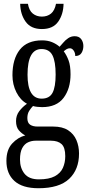

<svg xmlns="http://www.w3.org/2000/svg" viewBox="-20 -760 470 1018"><path d="M184 238Q99 238 56.5 199.5Q14 161 14 93Q14 34 44.5 1Q75 -32 114 -42Q96 -51 80.5 -68.5Q65 -86 65 -118Q65 -148 82 -170.5Q99 -193 123 -210Q88 -229 67 -270.5Q46 -312 46 -361Q46 -447 85 -496.5Q124 -546 203 -546Q233 -546 256 -536.5Q279 -527 296 -512Q304 -520 315 -533.5Q326 -547 341.5 -557.5Q357 -568 376 -568Q399 -568 410.5 -552.5Q422 -537 422 -516Q422 -495 412 -479Q402 -463 379 -463Q379 -480 370.5 -492Q362 -504 351 -504Q341 -504 333.5 -499.5Q326 -495 318 -488Q333 -468 343.5 -440Q354 -412 354 -366Q354 -290 317 -241Q280 -192 203 -192Q193 -192 178 -193.5Q163 -195 155 -198Q145 -188 135 -172.5Q125 -157 125 -134Q125 -109 139.5 -99Q154 -89 179 -89H262Q311 -89 341 -69.5Q371 -50 385 -17.5Q399 15 399 54Q399 139 346.5 188.5Q294 238 184 238ZM201 -237Q242 -237 258.5 -268Q275 -299 275 -365Q275 -434 258 -467Q241 -500 200 -500Q126 -500 126 -364Q126 -237 201 -237ZM186 191Q240 191 270.5 174.5Q301 158 313.5 130Q326 102 326 68Q326 22 306.5 4Q287 -14 250 -14H168Q148 -14 129 -5.5Q110 3 98 25Q86 47 86 86Q86 131 110 161Q134 191 186 191ZM202 -606Q144 -606 116 -645Q88 -684 87 -740H128Q134 -704 154 -688Q174 -672 202 -672Q231 -672 250.5 -688Q270 -704 277 -740H317Q316 -684 288.5 -645Q261 -606 202 -606Z"/></svg>

Font: Noto Serif Khmer ExtraCondensed
Style: Regular
Weight: 400
Width: 2
Designer: Danh Hong and the Monotype Design Team
Foundry: Monotype Imaging Inc.
Version: Version 2.004; ttfautohint (v1.8.4.7-5d5b)